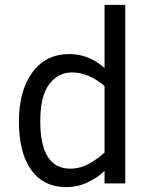

<svg xmlns="http://www.w3.org/2000/svg" viewBox="-20 -747 613 782"><path d="M405.8 0V-50.8Q377 -22.9 336.4 -3.9Q295.9 15.1 250 15.1Q157.7 15.1 107.4 -54.4Q57.1 -124 57.1 -252Q57.1 -377.4 111.8 -452.1Q166.5 -526.9 263.2 -526.9Q340.8 -526.9 405.8 -470.2V-727.1H490.2V0ZM405.8 -397Q338.9 -452.1 273.9 -452.1Q216.8 -452.1 180.4 -404.1Q144 -356 144 -253.9Q144 -60.1 266.1 -60.1Q306.2 -60.1 342.5 -80.1Q378.9 -100.1 405.8 -126Z"/></svg>

Font: ClearSansRegular
Style: Regular
Weight: 400
Foundry: Intel Corporation
Version: Version 1.00